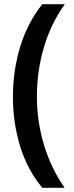

<svg xmlns="http://www.w3.org/2000/svg" viewBox="-20 -743 356 921"><path d="M42 -278Q42 -404 77 -519Q112 -634 183 -723H291Q223 -628 190 -514Q157 -400 157 -279Q157 -162 190.5 -49.5Q224 63 290 158H183Q111 71 76.5 -41.5Q42 -154 42 -278Z"/></svg>

Font: Noto Sans Lao SemiCondensed SemiBold
Style: Regular
Weight: 600
Width: 4
Designer: Monotype Design Team
Foundry: Monotype Imaging Inc.
Version: Version 2.003; ttfautohint (v1.8.4.7-5d5b)